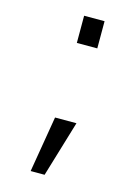

<svg xmlns="http://www.w3.org/2000/svg" viewBox="-104 -595 543 771"><g transform="rotate(15 167.5 -209.0)"><path d="M148 -425V-538H233V-425ZM102 120 141 -113H230L160 120Z"/></g></svg>

Font: Plus Jakarta Text Light
Style: Regular
Weight: 300
Designer: Gumpita Rahayu
Foundry: Tokotype Studio
Version: Version 1.000